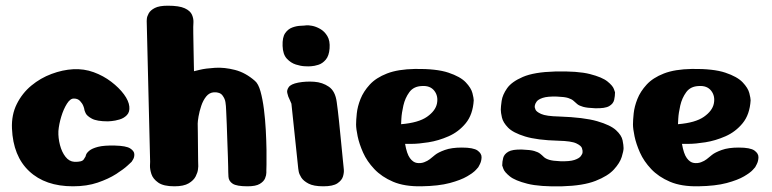

<svg xmlns="http://www.w3.org/2000/svg" viewBox="-20 -654 2711 674"><path d="M359 -228Q320 -228 302.5 -237.5Q285 -247 280.5 -257Q276 -267 276 -270Q276 -273 272.5 -282Q269 -291 261 -299.5Q253 -308 240 -308Q227 -309 215 -290Q203 -271 195 -244.5Q187 -218 185 -194Q184 -170 190.5 -145Q197 -120 210 -103.5Q223 -87 241 -86Q268 -85 274 -94.5Q280 -104 280 -104Q280 -104 282 -110.5Q284 -117 293.5 -125Q303 -133 324 -138.5Q345 -144 384 -143Q423 -142 437 -133Q451 -124 451.5 -113Q452 -102 447 -94Q442 -86 442 -86Q442 -86 428 -73Q414 -60 387.5 -43Q361 -26 323 -13Q285 0 236 0Q139 0 82.5 -53Q26 -106 22 -203Q20 -251 39 -289Q58 -327 90 -353.5Q122 -380 161 -394.5Q200 -409 237 -411Q275 -413 309 -400.5Q343 -388 370.5 -367Q398 -346 415 -323Q432 -300 434 -280Q436 -261 425.5 -250Q415 -239 399.5 -234.5Q384 -230 372 -229Q360 -228 359 -228Z M507 -86 495 -580Q495 -580 495.5 -588Q496 -596 502 -607Q508 -618 523.5 -626Q539 -634 569 -634Q609 -634 628.5 -625Q648 -616 654 -602Q660 -588 659 -574Q658 -564 658.5 -536.5Q659 -509 659.5 -478.5Q660 -448 660.5 -426Q661 -404 661 -404Q661 -404 681.5 -409Q702 -414 735 -416Q768 -418 805 -408.5Q842 -399 875 -370Q887 -360 894.5 -333Q902 -306 906.5 -270.5Q911 -235 913 -197.5Q915 -160 915.5 -128Q916 -96 915.5 -76Q915 -56 915 -56Q915 -56 915 -47.5Q915 -39 910.5 -28Q906 -17 892 -8.5Q878 0 849 0Q811 0 797 -9Q783 -18 782 -33.5Q781 -49 781 -68Q781 -79 780 -104Q779 -129 778 -159.5Q777 -190 776 -218Q775 -246 774 -264Q773 -282 773 -282Q773 -282 771.5 -294.5Q770 -307 761 -319Q752 -331 731 -330Q715 -329 704 -315.5Q693 -302 686.5 -282.5Q680 -263 677 -245.5Q674 -228 674 -220Q674 -212 674.5 -188Q675 -164 675 -136.5Q675 -109 675.5 -89.5Q676 -70 676 -70Q676 -70 675 -59.5Q674 -49 667 -35Q660 -21 642.5 -10.5Q625 0 592 0Q554 0 535.5 -13Q517 -26 511.5 -43Q506 -60 506.5 -73Q507 -86 507 -86Z M1062 -421Q1062 -421 1049 -421.5Q1036 -422 1018.5 -427.5Q1001 -433 987 -448Q973 -463 972 -493Q971 -523 981 -537.5Q991 -552 1006 -557.5Q1021 -563 1035 -563.5Q1049 -564 1055 -565Q1061 -566 1075 -563.5Q1089 -561 1104 -552.5Q1119 -544 1129 -527.5Q1139 -511 1137 -484Q1135 -458 1123.5 -444.5Q1112 -431 1097.5 -426.5Q1083 -422 1072.5 -421.5Q1062 -421 1062 -421ZM1027 -62 1003 -290Q1003 -290 998.5 -300.5Q994 -311 992 -315Q991 -318 988.5 -327.5Q986 -337 993.5 -348Q1001 -359 1027 -364Q1054 -369 1083 -367Q1112 -365 1134.5 -349.5Q1157 -334 1162 -296Q1166 -268 1170 -229.5Q1174 -191 1177.5 -154.5Q1181 -118 1183.5 -93.5Q1186 -69 1186 -69Q1186 -69 1187 -58.5Q1188 -48 1184 -34.5Q1180 -21 1164.5 -10.5Q1149 0 1115 0Q1081 0 1063 -9.5Q1045 -19 1037.5 -31Q1030 -43 1028.5 -52.5Q1027 -62 1027 -62Z M1643 -302Q1640 -252 1615 -221.5Q1590 -191 1554.5 -175.5Q1519 -160 1484 -154.5Q1449 -149 1425.5 -149Q1402 -149 1402 -149Q1408 -114 1419 -99Q1430 -84 1443.5 -82Q1457 -80 1469 -84.5Q1481 -89 1488.5 -95Q1496 -101 1496 -101Q1496 -101 1507 -110Q1518 -119 1541.5 -127.5Q1565 -136 1601 -136Q1642 -136 1656.5 -125.5Q1671 -115 1670.5 -101.5Q1670 -88 1664.5 -77.5Q1659 -67 1659 -67Q1659 -67 1650.5 -57.5Q1642 -48 1620 -35Q1598 -22 1559 -11.5Q1520 -1 1459 0Q1400 1 1360 -16Q1320 -33 1294 -60.5Q1268 -88 1254.5 -118.5Q1241 -149 1235.5 -175.5Q1230 -202 1230 -217Q1230 -232 1232.5 -256Q1235 -280 1245.5 -306.5Q1256 -333 1278 -357Q1300 -381 1338.5 -396Q1377 -411 1437 -412Q1512 -413 1554 -399Q1596 -385 1615 -365Q1634 -345 1638.5 -327Q1643 -309 1643 -302ZM1388 -218Q1449 -223 1479 -244Q1509 -265 1514 -291Q1519 -317 1504.5 -335.5Q1490 -354 1461 -352Q1432 -351 1417 -330.5Q1402 -310 1396 -283.5Q1390 -257 1389 -237.5Q1388 -218 1388 -218Z M1940 -160Q1865 -162 1823 -175Q1781 -188 1763.5 -206Q1746 -224 1742 -241.5Q1738 -259 1738 -269Q1738 -279 1741 -300Q1744 -321 1760 -344Q1776 -367 1815.5 -384Q1855 -401 1928 -403Q2008 -405 2051 -394Q2094 -383 2112.5 -368Q2131 -353 2135 -341.5Q2139 -330 2139 -330Q2139 -317 2136 -303.5Q2133 -290 2118.5 -281.5Q2104 -273 2069 -274Q2041 -275 2027 -279Q2013 -283 2006.5 -288.5Q2000 -294 1993.5 -300Q1987 -306 1974.5 -310Q1962 -314 1935 -315Q1902 -316 1885.5 -310.5Q1869 -305 1863.5 -297Q1858 -289 1857.5 -283.5Q1857 -278 1857 -278Q1857 -278 1859.5 -270Q1862 -262 1879.5 -254Q1897 -246 1943 -245Q2030 -242 2076.5 -228.5Q2123 -215 2142.5 -197Q2162 -179 2165.5 -161.5Q2169 -144 2169 -134Q2169 -124 2162.5 -103Q2156 -82 2135 -59Q2114 -36 2070.5 -19Q2027 -2 1954 0Q1875 2 1831.5 -9Q1788 -20 1769.5 -35Q1751 -50 1747 -61.5Q1743 -73 1743 -73Q1743 -87 1746.5 -100Q1750 -113 1764.5 -121.5Q1779 -130 1813 -129Q1842 -128 1855.5 -124Q1869 -120 1876 -114.5Q1883 -109 1889 -103Q1895 -97 1908 -93Q1921 -89 1947 -88Q1980 -87 1996.5 -92.5Q2013 -98 2019 -106Q2025 -114 2025 -119.5Q2025 -125 2025 -125Q2025 -125 2023 -133.5Q2021 -142 2003.5 -150.5Q1986 -159 1940 -160Z M2615 -302Q2612 -252 2587 -221.5Q2562 -191 2526.5 -175.5Q2491 -160 2456 -154.5Q2421 -149 2397.5 -149Q2374 -149 2374 -149Q2380 -114 2391 -99Q2402 -84 2415.5 -82Q2429 -80 2441 -84.5Q2453 -89 2460.5 -95Q2468 -101 2468 -101Q2468 -101 2479 -110Q2490 -119 2513.5 -127.5Q2537 -136 2573 -136Q2614 -136 2628.5 -125.5Q2643 -115 2642.5 -101.5Q2642 -88 2636.5 -77.5Q2631 -67 2631 -67Q2631 -67 2622.5 -57.5Q2614 -48 2592 -35Q2570 -22 2531 -11.5Q2492 -1 2431 0Q2372 1 2332 -16Q2292 -33 2266 -60.5Q2240 -88 2226.5 -118.5Q2213 -149 2207.5 -175.5Q2202 -202 2202 -217Q2202 -232 2204.5 -256Q2207 -280 2217.5 -306.5Q2228 -333 2250 -357Q2272 -381 2310.5 -396Q2349 -411 2409 -412Q2484 -413 2526 -399Q2568 -385 2587 -365Q2606 -345 2610.5 -327Q2615 -309 2615 -302ZM2360 -218Q2421 -223 2451 -244Q2481 -265 2486 -291Q2491 -317 2476.5 -335.5Q2462 -354 2433 -352Q2404 -351 2389 -330.5Q2374 -310 2368 -283.5Q2362 -257 2361 -237.5Q2360 -218 2360 -218Z"/></svg>

Font: Nerko One
Style: Regular
Weight: 400
Designer: Nermin Kahrimanovic
Foundry: Nermin Kahrimanovic
Version: Version 1.101